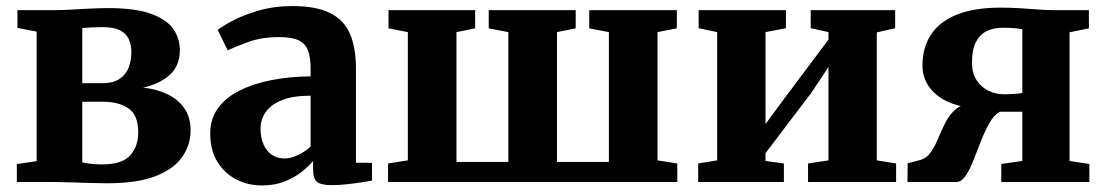

<svg xmlns="http://www.w3.org/2000/svg" viewBox="-20 -584 3549 616"><path d="M323 4Q296 4 265.5 3Q235 2 206.2 1Q177.5 0 156.5 0H34V-57.5L97.5 -67V-482.5L36 -494.5V-551.5H160.5Q179 -551.5 208.5 -553.2Q238 -555 270 -556.5Q302 -558 327 -558Q416 -558 466 -539.2Q516 -520.5 536.5 -490.2Q557 -460 557 -424Q557 -372.5 524 -343.2Q491 -314 439 -303Q484 -298 518.2 -281.2Q552.5 -264.5 572 -235.8Q591.5 -207 591.5 -165.5Q591.5 -120.5 565.5 -81.8Q539.5 -43 480.8 -19.5Q422 4 323 4ZM307 -56.5Q371.5 -56.5 397.5 -85.2Q423.5 -114 423.5 -159.5Q423.5 -214.5 392.5 -236Q361.5 -257.5 312 -257.5H244V-63Q250 -61.5 260 -60Q270 -58.5 282.2 -57.5Q294.5 -56.5 307 -56.5ZM244 -317H307Q342.5 -317 363 -330.5Q383.5 -344 392.5 -366.8Q401.5 -389.5 401.5 -416Q401.5 -440.5 393 -458.8Q384.5 -477 364.5 -487Q344.5 -497 309 -497Q291.5 -497 275.2 -496.2Q259 -495.5 244 -494Z M820.5 11Q775.5 11 737.8 -8.5Q700 -28 677.2 -65.2Q654.5 -102.5 654.5 -156Q654.5 -202.5 679.2 -236.8Q704 -271 748.2 -293.2Q792.5 -315.5 851 -327Q909.5 -338.5 976.5 -339V-364Q976.5 -399 968.5 -421.2Q960.5 -443.5 939 -454.2Q917.5 -465 876 -465Q819.5 -465 777 -449.5Q734.5 -434 710.5 -422.5L678.5 -488Q691.5 -499 725.8 -517.2Q760 -535.5 809.5 -550Q859 -564.5 918 -564.5Q994.5 -564.5 1039 -542.2Q1083.5 -520 1102.8 -475.5Q1122 -431 1122 -362.5V-62L1173.5 -61.5V-5Q1162.5 -2.5 1140.2 1Q1118 4.5 1092.5 7.2Q1067 10 1046 10Q1009.5 10 997 -0.5Q984.5 -11 984.5 -42V-67.5Q972 -52 949 -33.5Q926 -15 893.8 -2Q861.5 11 820.5 11ZM893.5 -75.5Q913 -75.5 936.5 -86.8Q960 -98 976.5 -114V-277Q919.5 -277 884 -262.5Q848.5 -248 832.2 -224.2Q816 -200.5 816 -172Q816 -141 825.8 -119.8Q835.5 -98.5 852.8 -87Q870 -75.5 893.5 -75.5Z M1225 0V-59.5L1288.5 -69.5V-481L1226.5 -493V-551.5H1504.5V-493L1444.5 -481V-64.5H1611V-481L1548 -493V-551.5H1827V-493L1767 -481V-64.5H1933.5V-481L1870.5 -493V-551.5H2151.5V-493L2089.5 -481V-69.5L2153 -59.5V0Z M2220 0V-59.5L2281 -69.5V-481L2221.5 -493.5V-551.5H2501.5V-493.5L2436 -481V-186L2490.5 -260L2638 -457V-481L2581 -493.5V-551.5H2852V-493.5L2793 -480V-69.5L2855 -59.5V0H2572.5V-59.5L2638 -69.5V-369L2583.5 -287L2436 -92.5V-67.5L2495 -59.5V0Z M2891.5 0 2892 -60 2930 -70Q2953 -76 2966.5 -95.8Q2980 -115.5 2990.5 -141.2Q3001 -167 3013.8 -192Q3026.5 -217 3047.2 -234.2Q3068 -251.5 3103 -253.5L3104 -238Q3053.5 -241.5 3016.8 -259.5Q2980 -277.5 2959.8 -307Q2939.5 -336.5 2939.5 -373.5Q2939.5 -431 2966.8 -472.8Q2994 -514.5 3049.8 -537Q3105.5 -559.5 3191 -559.5Q3223.5 -559.5 3253.8 -557.5Q3284 -555.5 3311 -553.5Q3338 -551.5 3358 -551.5H3473.5V-493L3411.5 -480.5V-67.5L3475 -58V0H3192.5V-58L3260 -67.5V-225.5H3187.5Q3168.5 -214.5 3154 -188.5Q3139.5 -162.5 3127 -130.8Q3114.5 -99 3103 -69.5Q3091.5 -40 3078.2 -20.2Q3065 -0.5 3048.5 0ZM3201.5 -281.5Q3211 -281.5 3222 -282Q3233 -282.5 3243.2 -283.5Q3253.5 -284.5 3260 -285.5V-490.5Q3252.5 -492 3242.2 -493Q3232 -494 3220.2 -494.5Q3208.5 -495 3197 -495Q3169 -495 3146.8 -484.8Q3124.5 -474.5 3111.5 -450Q3098.5 -425.5 3098.5 -382.5Q3098.5 -350 3112.8 -327.5Q3127 -305 3150.8 -293.2Q3174.5 -281.5 3201.5 -281.5Z"/></svg>

Font: Merriweather 28pt ExtraBold
Style: Regular
Weight: 800
Version: Version 2.100